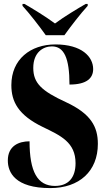

<svg xmlns="http://www.w3.org/2000/svg" viewBox="-20 -951 544 981"><path d="M214 -771H309C341 -816 393 -883 428 -921V-931H418C378 -908 308 -866 261 -831C214 -866 145 -908 105 -931H95V-921C130 -883 182 -816 214 -771ZM237 10C385 10 480 -76 480 -216C480 -304 444 -370 317 -429C193 -486 150 -526 150 -604C150 -685 202 -714 245 -714C307 -714 335 -655 335 -519C425 -519 456 -553 456 -598C456 -661 398 -724 263 -724C136 -724 38 -648 38 -516C38 -432 73 -363 199 -302C290 -258 366 -224 366 -117C366 -43 329 -1 261 -1C171 -1 131 -74 131 -229C75 -229 20 -205 20 -131C20 -70 57 10 237 10Z"/></svg>

Font: Noto Serif Display ExtraCondensed Black
Style: Regular
Weight: 900
Width: 2
Designer: Monotype Design Team
Foundry: Monotype Imaging Inc.
Version: Version 2.009